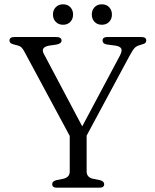

<svg xmlns="http://www.w3.org/2000/svg" viewBox="-20 -872 720 892"><path d="M464 -16.5Q464 0 442 0H244.5Q222.5 0 222.5 -16.5Q222.5 -30 241.5 -35L272.5 -41Q304 -48 304 -75V-240.5L93 -632.5Q85.5 -646.5 79.2 -652.2Q73 -658 61.5 -661L46 -665Q33 -668 28.5 -672.8Q24 -677.5 24 -683.5Q24 -700 47 -700H241Q266 -700 266 -683.5Q266 -669 240 -664.5L208 -660Q168 -652.5 183 -623L362 -285L537 -613.5Q548 -634.5 543.8 -645.2Q539.5 -656 517 -660L475.5 -665.5Q456.5 -669 456.5 -683.5Q456.5 -700 479 -700H637Q659.5 -700 659.5 -683.5Q659.5 -677.5 655.5 -673Q651.5 -668.5 638 -665L631.5 -663Q615.5 -659 606.2 -650Q597 -641 581.5 -612L382.5 -242V-75Q382.5 -47.5 414 -41L444.5 -35Q464 -30 464 -16.5ZM273 -757Q252 -757 239 -770.5Q226 -784 226 -804.5Q226 -825 239 -838.5Q252 -852 273 -852Q294 -852 306.8 -838.5Q319.5 -825 319.5 -804.5Q319.5 -784 306.8 -770.5Q294 -757 273 -757ZM453 -757Q432 -757 419.2 -770.5Q406.5 -784 406.5 -804.5Q406.5 -825 419.2 -838.5Q432 -852 453 -852Q474.5 -852 487.2 -838.5Q500 -825 500 -804.5Q500 -784 487.2 -770.5Q474.5 -757 453 -757Z"/></svg>

Font: Fraunces 9pt Soft Light
Style: Regular
Weight: 300
Version: Version 1.000;[0bf87f6ff]